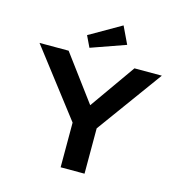

<svg xmlns="http://www.w3.org/2000/svg" viewBox="-131 -1054 1109 1172"><g transform="rotate(15 423.5 -468.0)"><path d="M358 0V-329L372 -264L37 -700H221L469 -366L402 -367L637 -700H810L500 -274L509 -337V0ZM339 -750 305 -821 505 -936 557 -827Z"/></g></svg>

Font: Lexend Giga SemiBold
Style: Regular
Weight: 600
Designer: Bonnie Shaver-Troup, Thomas Jockin
Foundry: Lexend
Version: Version 1.007